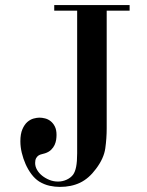

<svg xmlns="http://www.w3.org/2000/svg" viewBox="-20 -720 579 754"><path d="M399 -678V-223V-216Q399 -177 393.5 -137.5Q388 -98 357 -57Q329 -19 294.5 -2.5Q260 14 215 14Q195 14 174.5 9.5Q154 5 134 -7Q117 -18 103.5 -36Q90 -54 80.5 -75.5Q71 -97 65.5 -120Q60 -143 60 -165Q60 -194 68 -212.5Q76 -231 87.5 -241Q99 -251 112 -254.5Q125 -258 135 -258Q145 -258 157 -255Q169 -252 179 -244Q189 -236 195.5 -223Q202 -210 202 -190Q202 -181 200.5 -171Q199 -161 194.5 -151Q190 -141 181 -132Q172 -123 157 -118Q151 -116 144 -114.5Q137 -113 131.5 -109.5Q126 -106 122 -99Q118 -92 118 -80Q118 -66 125.5 -53Q133 -40 145.5 -30Q158 -20 174 -13.5Q190 -7 208 -7Q226 -7 242 -14.5Q258 -22 267 -34Q275 -45 279 -65Q283 -85 283 -118V-678H193V-700H489V-678Z"/></svg>

Font: EIisabethische
Style: Book
Weight: 400
Designer: Salychow
Version: Version 1.3